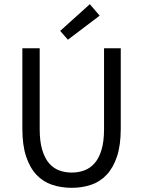

<svg xmlns="http://www.w3.org/2000/svg" viewBox="-20 -887 685 919"><path d="M323 12Q273 12 229.5 -2.5Q186 -17 154.5 -50.5Q123 -84 105 -138Q87 -192 87 -271V-656H170V-269Q170 -210 182 -170Q194 -130 214.5 -106Q235 -82 263 -71.5Q291 -61 323 -61Q356 -61 384 -71.5Q412 -82 433 -106Q454 -130 466 -170Q478 -210 478 -269V-656H558V-271Q558 -192 540 -138Q522 -84 490.5 -50.5Q459 -17 416 -2.5Q373 12 323 12ZM305 -697 268 -739 410 -867 457 -812Z"/></svg>

Font: Giro Regular
Style: Regular
Weight: 400
Designer: Paul D. Hunt
Foundry: Adobe Systems Incorporated
Version: Version 1.000;PS 1.0;hotconv 1.0.88;makeotf.lib2.5.647800